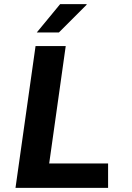

<svg xmlns="http://www.w3.org/2000/svg" viewBox="-20 -909 640 929"><path d="M55 0 152 -686H298L218 -118H503V0ZM158 -752 271 -889H399V-886L265 -752Z"/></svg>

Font: Chivo Mono Medium SemiBold
Style: Italic
Weight: 600
Italic angle: -8.05°
Monospace: yes
Version: Version 1.008